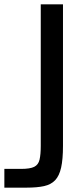

<svg xmlns="http://www.w3.org/2000/svg" viewBox="-22 -861 373 881"><path d="M-2 0V-86H75Q116 -86 135 -95.5Q154 -105 159.5 -128.5Q165 -152 165 -192V-841H267V-192Q267 -130 258.5 -92Q250 -54 231 -34Q212 -14 180 -7Q148 0 101 0Z"/></svg>

Font: Matangi SemiBold
Style: Regular
Weight: 600
Designer: Prashant Pant
Foundry: The Graphic Ant
Version: Version 3.002